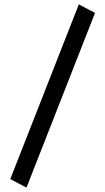

<svg xmlns="http://www.w3.org/2000/svg" viewBox="-20 -687 481 877"><path d="M27 131 340 -667 414 -628 101 170Z"/></svg>

Font: Buenard
Style: Regular
Weight: 400
Version: Version 2.000